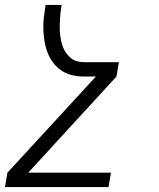

<svg xmlns="http://www.w3.org/2000/svg" viewBox="-21 -540 641 775"><path d="M417 215H-1L9 157L366 -231H319Q294 -231 270.5 -236.5Q247 -242 227.5 -255Q208 -268 194 -286.5Q180 -305 171.5 -326.5Q163 -348 159 -372Q155 -396 154 -420.5Q153 -445 156 -470Q159 -495 163 -520H228Q225 -505 223.5 -490.5Q222 -476 221 -461Q220 -446 220 -431.5Q220 -417 221.5 -403Q223 -389 226 -375Q229 -361 234 -348Q239 -335 247.5 -324Q256 -313 266.5 -304.5Q277 -296 291 -292.5Q305 -289 320 -289H459L449 -231L93 157H427Z"/></svg>

Font: Iosevka Light Extended Oblique
Style: Regular
Weight: 300
Width: 7
Italic angle: -9°
Monospace: yes
Designer: Belleve Invis
Foundry: Belleve Invis
Version: Version 32.5.0; ttfautohint (v1.8.4)